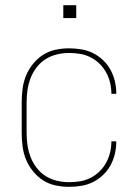

<svg xmlns="http://www.w3.org/2000/svg" viewBox="-20 -715 540 743"><path d="M247 8Q221 8 195 2.5Q169 -3 147 -17Q125 -31 108 -52Q91 -73 81 -97Q71 -121 67.5 -147.5Q64 -174 64 -200V-320Q64 -346 67.5 -372.5Q71 -399 81 -423Q91 -447 108 -468Q125 -489 147 -503Q169 -517 195 -522.5Q221 -528 247 -528Q271 -528 295 -524Q319 -520 340 -509.5Q361 -499 378.5 -482.5Q396 -466 407.5 -445Q419 -424 424.5 -400.5Q430 -377 430 -353Q430 -353 430 -352.5Q430 -352 430 -352H411Q411 -352 411 -352.5Q411 -353 411 -353Q411 -374 406 -395Q401 -416 390.5 -435Q380 -454 364.5 -469Q349 -484 330 -493.5Q311 -503 290 -506.5Q269 -510 247 -510Q224 -510 200.5 -504.5Q177 -499 157 -486.5Q137 -474 122 -454.5Q107 -435 98.5 -413Q90 -391 86.5 -367.5Q83 -344 83 -320V-200Q83 -176 86.5 -152.5Q90 -129 98.5 -107Q107 -85 122 -65.5Q137 -46 157 -33.5Q177 -21 200.5 -15.5Q224 -10 247 -10Q269 -10 290 -13.5Q311 -17 330 -26.5Q349 -36 364.5 -51Q380 -66 390.5 -85Q401 -104 406 -125Q411 -146 411 -167Q411 -167 411 -167.5Q411 -168 411 -168H430Q430 -168 430 -167.5Q430 -167 430 -167Q430 -143 424.5 -119.5Q419 -96 407.5 -75Q396 -54 378.5 -37.5Q361 -21 340 -10.5Q319 0 295 4Q271 8 247 8ZM225 -645V-695H275V-645Z"/></svg>

Font: Iosevka SS04 Thin
Style: Regular
Weight: 100
Monospace: yes
Designer: Belleve Invis
Foundry: Belleve Invis
Version: Version 19.0.0; ttfautohint (v1.8.4)